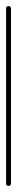

<svg xmlns="http://www.w3.org/2000/svg" viewBox="-20 -610 56 630"><path d="M0 -8H16V-582H0ZM8 -16Q4 -16 2 -14Q0 -12 0 -8Q0 -4 2 -2Q4 0 8 0Q12 0 14 -2Q16 -4 16 -8Q16 -12 14 -14Q12 -16 8 -16ZM8 -590Q4 -590 2 -588Q0 -586 0 -582Q0 -578 2 -576Q4 -574 8 -574Q12 -574 14 -576Q16 -578 16 -582Q16 -586 14 -588Q12 -590 8 -590Z"/></svg>

Font: Wavefont ExtraLight
Style: Regular
Weight: 250
Version: Version 3.004;gftools[0.9.33]